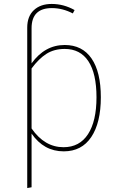

<svg xmlns="http://www.w3.org/2000/svg" viewBox="-20 -757 604 973"><path d="M308 -529Q397 -529 444 -460.5Q491 -392 491 -264Q491 -135 442.5 -62.5Q394 10 303 10Q202 10 140 -80V192L118 196V-617Q118 -674 151.5 -705.5Q185 -737 242 -737Q303 -737 358 -706L349 -689Q297 -716 243 -716Q140 -716 140 -614V-436Q207 -529 308 -529ZM302 -11Q383 -11 426 -77Q469 -143 469 -264Q469 -384 428 -446.5Q387 -509 308 -509Q254 -509 215 -484Q176 -459 140 -410V-106Q206 -11 302 -11Z"/></svg>

Font: FiraGO Thin
Style: Regular
Weight: 100
Designer: bBox Type
Foundry: bBox Type GmbH
Version: Version 1.001;PS 001.001;hotconv 1.0.88;makeotf.lib2.5.64775